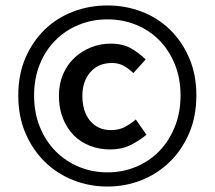

<svg xmlns="http://www.w3.org/2000/svg" viewBox="-20 -674 787 704"><path d="M374 10Q308 10 248.5 -13.5Q189 -37 144.5 -80.5Q100 -124 73.5 -185.5Q47 -247 47 -324Q47 -401 73.5 -462Q100 -523 144.5 -566Q189 -609 248.5 -631.5Q308 -654 374 -654Q440 -654 499 -631.5Q558 -609 602.5 -566Q647 -523 673.5 -462Q700 -401 700 -324Q700 -247 673.5 -185.5Q647 -124 602.5 -80.5Q558 -37 499 -13.5Q440 10 374 10ZM374 -42Q430 -42 479 -62.5Q528 -83 564 -120Q600 -157 621 -209Q642 -261 642 -324Q642 -387 621 -438.5Q600 -490 564 -526.5Q528 -563 479 -583Q430 -603 374 -603Q318 -603 269 -583Q220 -563 183.5 -526.5Q147 -490 126 -438.5Q105 -387 105 -324Q105 -261 126 -209Q147 -157 183.5 -120Q220 -83 269 -62.5Q318 -42 374 -42ZM384 -126Q344 -126 309.5 -139.5Q275 -153 250 -178.5Q225 -204 210.5 -240.5Q196 -277 196 -323Q196 -367 211.5 -402.5Q227 -438 253.5 -462.5Q280 -487 314 -500.5Q348 -514 385 -514Q430 -514 460 -497Q490 -480 514 -456L469 -406Q450 -424 432 -433.5Q414 -443 391 -443Q340 -443 311 -409Q282 -375 282 -323Q282 -265 310.5 -231Q339 -197 387 -197Q416 -197 437 -208Q458 -219 478 -236L517 -180Q489 -157 457.5 -141.5Q426 -126 384 -126Z"/></svg>

Font: Giro Semibold
Style: Regular
Weight: 600
Designer: Paul D. Hunt
Foundry: Adobe Systems Incorporated
Version: Version 1.000;PS 1.0;hotconv 1.0.88;makeotf.lib2.5.647800